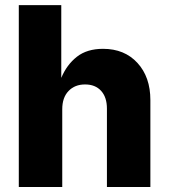

<svg xmlns="http://www.w3.org/2000/svg" viewBox="-20 -748 677 768"><path d="M229 -311V0H55.2V-727.5H225.1V-436.5Q247.1 -489.3 287.6 -521Q328.1 -552.7 392.1 -552.7Q478 -552.7 529.8 -496.3Q581.5 -439.9 581.5 -347.7V0H407.7V-313.5Q407.7 -358.9 384.5 -384.5Q361.3 -410.2 320.3 -410.2Q279.3 -410.2 254.2 -384Q229 -357.9 229 -311Z"/></svg>

Font: Inter Extra Bold
Style: Regular
Weight: 800
Designer: Rasmus Andersson
Foundry: rsms
Version: Version 4.000;git-3c8e0fc